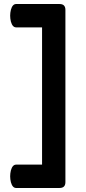

<svg xmlns="http://www.w3.org/2000/svg" viewBox="-20 -818 425 954"><path d="M60 -798H276Q305 -798 305 -769V87Q305 116 276 116H60Q42 116 34 87Q27 58 34 29Q42 0 60 0H189V-682H60Q42 -682 34 -711Q27 -740 34 -769Q42 -798 60 -798Z"/></svg>

Font: FC Lilita One
Style: Regular
Weight: 400
Designer: Juan Montoreano
Foundry: Juan Montoreano
Version: Version 1.002